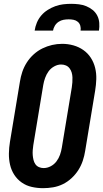

<svg xmlns="http://www.w3.org/2000/svg" viewBox="-20 -975 540 1003"><path d="M205 8Q175 8 146 1.5Q117 -5 93.5 -21.5Q70 -38 54.5 -62Q39 -86 32.5 -114.5Q26 -143 26.5 -173.5Q27 -204 32 -234L84 -548Q88 -574 96.5 -599.5Q105 -625 120 -648.5Q135 -672 156 -691Q177 -710 201.5 -722Q226 -734 252 -740Q278 -746 305 -746Q335 -746 363.5 -738Q392 -730 415.5 -713.5Q439 -697 454.5 -673Q470 -649 477 -620.5Q484 -592 483 -561.5Q482 -531 477 -501L425 -187Q421 -161 412.5 -135.5Q404 -110 389.5 -87Q375 -64 354 -44.5Q333 -25 308.5 -13Q284 -1 257.5 3.5Q231 8 205 8ZM208 -97Q227 -97 245 -106.5Q263 -116 275 -132Q287 -148 293.5 -166.5Q300 -185 303 -204L355 -518Q357 -531 358 -544.5Q359 -558 358.5 -571Q358 -584 354.5 -596Q351 -608 343.5 -618Q336 -628 324.5 -633Q313 -638 299 -638Q281 -638 263 -628Q245 -618 233.5 -602Q222 -586 215.5 -567.5Q209 -549 206 -531L154 -217Q152 -204 151 -190.5Q150 -177 151 -164.5Q152 -152 155 -139.5Q158 -127 165 -117Q172 -107 183.5 -102Q195 -97 208 -97ZM161 -815Q164 -836 172.5 -856.5Q181 -877 195.5 -894Q210 -911 229 -923Q248 -935 268.5 -942.5Q289 -950 310 -952.5Q331 -955 352 -955Q372 -955 392.5 -952.5Q413 -950 431 -942.5Q449 -935 464 -923Q479 -911 488 -893.5Q497 -876 498.5 -855.5Q500 -835 497 -815H401Q403 -828 399.5 -840.5Q396 -853 386.5 -861Q377 -869 364.5 -871.5Q352 -874 339 -874Q325 -874 311.5 -871.5Q298 -869 286 -861Q274 -853 266.5 -840.5Q259 -828 257 -815Z"/></svg>

Font: Iosevka Curly XBdObl
Style: Regular
Weight: 800
Italic angle: -9°
Monospace: yes
Designer: Belleve Invis
Foundry: Belleve Invis
Version: Version 11.1.0; ttfautohint (v1.8.3)